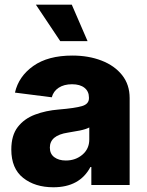

<svg xmlns="http://www.w3.org/2000/svg" viewBox="-20 -790 629 820"><path d="M208 9.8Q129.4 9.8 78.9 -30.3Q28.3 -70.3 28.3 -151.4Q28.3 -211.9 55.9 -247.6Q83.5 -283.2 129.6 -300.5Q175.8 -317.9 231 -322.3Q300.8 -328.1 330.3 -336.9Q359.9 -345.7 359.9 -370.6V-373Q359.9 -399.9 340.8 -415Q321.8 -430.2 287.6 -430.2Q253.4 -430.2 230.7 -415.3Q208 -400.4 201.2 -374.5L43.9 -394.5Q59.6 -463.9 122.3 -508.3Q185.1 -552.7 289.1 -552.7Q358.4 -552.7 413.8 -531.2Q469.2 -509.8 501.5 -469.2Q533.7 -428.7 533.7 -371.1V0H370.1V-76.7H366.2Q320.3 9.8 208 9.8ZM261.2 -104.5Q302.7 -104.5 332 -129.4Q361.3 -154.3 361.3 -194.3V-245.6Q346.7 -237.8 320.1 -232.4Q293.5 -227.1 270 -223.6Q192.9 -211.9 192.9 -159.7Q192.9 -132.8 211.9 -118.7Q231 -104.5 261.2 -104.5ZM237.3 -614.3 133.3 -770H286.6L354 -614.3Z"/></svg>

Font: Inter Extra Bold
Style: Regular
Weight: 800
Designer: Rasmus Andersson
Foundry: rsms
Version: Version 4.000;git-3c8e0fc